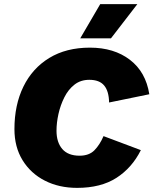

<svg xmlns="http://www.w3.org/2000/svg" viewBox="-20 -901 744 931"><path d="M354 10Q266 10 197.5 -25Q129 -60 89.5 -124Q50 -188 50 -275Q50 -392 93.5 -481Q137 -570 219 -620Q301 -670 416 -670Q533 -670 610 -611Q687 -552 704 -444L509 -404Q508 -459 485 -486.5Q462 -514 413 -514Q371 -514 341 -490.5Q311 -467 292 -429Q273 -391 263.5 -348.5Q254 -306 254 -267Q254 -211 282 -178.5Q310 -146 366 -146Q412 -146 438 -172.5Q464 -199 482 -241L663 -173Q620 -87 544.5 -38.5Q469 10 354 10ZM466 -881H646L518 -715H369Z"/></svg>

Font: Work Sans ExtraBold
Style: Italic
Weight: 800
Italic angle: -13°
Designer: Wei Huang
Foundry: Wei Huang
Version: Version 2.012; ttfautohint (v1.8.3)